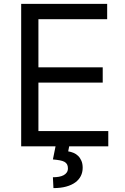

<svg xmlns="http://www.w3.org/2000/svg" viewBox="-20 -747 638 980"><path d="M88.1 -727.3H527V-649.1H176.1V-403.4H504.3V-325.3H176.1V-78.1H532.7V0H333.1L328.1 25.6Q342 27.7 355.3 33.2Q368.6 38.7 378.9 48.8Q389.2 58.9 395.6 73.9Q402 88.8 402 109.4Q402 132.5 392.4 151.5Q382.8 170.5 364.2 184.1Q345.5 197.8 317.6 205.4Q289.8 213.1 252.8 213.1L250 157.7Q266.7 157.7 280.7 155.2Q294.7 152.7 304.9 147.2Q315 141.7 320.8 133.2Q326.7 124.6 326.7 112.2Q326.7 100.1 322.3 92Q317.8 83.8 308.6 78.8Q299.4 73.9 284.8 71.2Q270.2 68.5 250 66.8L263.5 0H88.1Z"/></svg>

Font: Interop
Style: Regular
Weight: 400
Designer: Rasmus Andersson, Google, Jang Haemin
Foundry: jhaemin
Version: Version 1.008